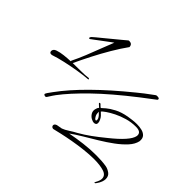

<svg xmlns="http://www.w3.org/2000/svg" viewBox="-190 -959 1266 1266"><g transform="rotate(45 443.0 -326.0)"><path d="M48 -312Q45 -311 40 -311Q24 -311 24 -328Q24 -335 29.5 -342.5Q35 -350 48 -354Q72 -362 102 -365.5Q132 -369 163 -370V-371Q163 -374 164 -377Q185 -419 206 -471Q227 -523 246 -573.5Q265 -624 280 -660Q279 -660 267 -651Q255 -642 237.5 -629Q220 -616 202 -602.5Q184 -589 171.5 -579.5Q159 -570 157 -569Q150 -562 144 -562Q140 -562 140 -567Q140 -572 147 -580Q152 -585 169.5 -599.5Q187 -614 211 -633.5Q235 -653 259.5 -673.5Q284 -694 305 -711Q326 -728 336 -737Q337 -738 342 -738Q370 -738 371 -710Q337 -663 302.5 -604.5Q268 -546 237 -485.5Q206 -425 181 -371Q220 -372 257.5 -372Q295 -372 325 -376Q330 -376 331 -371Q332 -366 327 -367Q286 -364 235.5 -355.5Q185 -347 135.5 -336Q86 -325 48 -312ZM208 -87Q204 -87 198.5 -90Q193 -93 194 -97Q196 -106 224 -143Q347 -312 614 -529Q631 -543 656.5 -563Q682 -583 717 -608Q725 -613 732 -611Q752 -611 749 -598Q749 -597 746 -594L654 -524Q502 -406 404 -310.5Q306 -215 252 -143Q248 -137 239 -124.5Q230 -112 218 -92Q215 -87 208 -87ZM841 86Q839 86 839 84Q839 82 842 76Q857 50 857 32Q857 0 820.5 -11.5Q784 -23 730 -23Q687 -23 637.5 -17.5Q588 -12 540.5 -3.5Q493 5 455.5 13.5Q418 22 398 27H396Q389 27 384 22Q379 17 379 11Q379 -2 396 -8L435 -15Q455 -22 480 -38.5Q505 -55 530 -68Q570 -91 608 -118.5Q646 -146 690 -182Q811 -278 820 -330Q825 -369 773 -369Q730 -369 690.5 -357.5Q651 -346 619 -330Q587 -314 565.5 -299Q544 -284 538 -276Q548 -267 557 -257.5Q566 -248 571 -237Q579 -222 579 -210Q579 -200 573 -195.5Q567 -191 559 -191Q546 -191 531 -199.5Q516 -208 506.5 -223Q497 -238 500 -257Q502 -264 504.5 -272Q507 -280 513 -285Q509 -288 504.5 -292.5Q500 -297 493 -303Q490 -306 490 -308Q490 -311 494 -312Q498 -313 502 -309Q507 -304 512 -299Q517 -294 521 -292Q527 -298 547 -315Q567 -332 602 -350.5Q637 -369 687 -378Q701 -380 722 -383Q743 -386 765 -386Q790 -386 812 -380.5Q834 -375 847 -360.5Q860 -346 857 -318Q850 -285 821 -253Q792 -221 750.5 -190.5Q709 -160 662 -131.5Q615 -103 570.5 -76.5Q526 -50 493 -26Q550 -37 607.5 -44Q665 -51 721 -51Q746 -51 770 -49.5Q794 -48 817 -44Q837 -40 856.5 -26Q876 -12 876 16Q876 28 870.5 43.5Q865 59 852 77Q847 86 841 86ZM555 -211Q560 -211 560 -219Q560 -227 557 -233Q548 -250 529 -266Q529 -262 530.5 -247.5Q532 -233 545 -217Q551 -211 555 -211Z"/></g></svg>

Font: WindSong
Style: Regular
Weight: 400
Designer: Robert E. Leuschke
Foundry: Robert E. Leuschke
Version: Version 1.010; ttfautohint (v1.8.3)